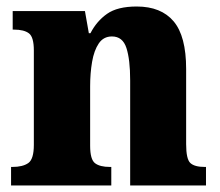

<svg xmlns="http://www.w3.org/2000/svg" viewBox="-20 -570 676 590"><path d="M14 0V-57H18Q50 -57 67 -69Q84 -81 84 -125V-415Q84 -456 69 -467.5Q54 -479 23 -479H19V-536H241L253 -468H258Q277 -505 309 -527.5Q341 -550 400 -550Q475 -550 513.5 -504.5Q552 -459 552 -358V-127Q552 -81 565 -69Q578 -57 609 -57H613V0H380V-323Q380 -387 368.5 -422.5Q357 -458 324 -458Q298 -458 283.5 -436.5Q269 -415 263 -380Q257 -345 257 -305V-122Q257 -80 272 -68.5Q287 -57 318 -57H322V0Z"/></svg>

Font: Noto Serif Armenian SemiCondensed ExtraBold
Style: Regular
Weight: 800
Width: 4
Designer: Monotype Design Team
Foundry: Monotype Imaging Inc.
Version: Version 2.008; ttfautohint (v1.8.4.7-5d5b)